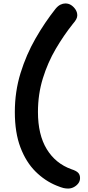

<svg xmlns="http://www.w3.org/2000/svg" viewBox="-20 -831 508 1113"><path d="M375 262Q361 262 348 259Q335 256 308 245Q241 218 186 163.5Q131 109 98.5 23.5Q66 -62 66 -182Q66 -300 99 -407Q132 -514 186 -608Q240 -702 302 -780Q316 -797 330.5 -804Q345 -811 359 -811Q378 -811 393 -801Q408 -791 418 -775.5Q428 -760 428 -742Q428 -731 422 -719.5Q416 -708 402 -692Q350 -627 303.5 -548Q257 -469 228.5 -377Q200 -285 200 -182Q200 -50 251 33.5Q302 117 394 150Q422 159 433 170.5Q444 182 444 201Q444 219 433.5 232.5Q423 246 407.5 254Q392 262 375 262Z"/></svg>

Font: Shantell Sans Light SemiBold
Style: Regular
Weight: 600
Version: Version 1.008;[ac192a2d6]